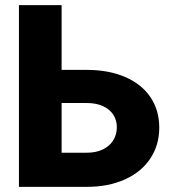

<svg xmlns="http://www.w3.org/2000/svg" viewBox="-20 -727 674 747"><path d="M599.6 -230.5Q599.6 -162.6 564.9 -110.4Q530.3 -58.1 466.3 -29.1Q402.3 0 317.4 0H53.7V-707H219.7V-455.1H317.4Q402.8 -455.1 466.8 -427.5Q530.8 -399.9 565.2 -349.1Q599.6 -298.3 599.6 -230.5ZM317.4 -132.8Q354.5 -132.8 380.9 -146Q407.2 -159.2 420.9 -181.6Q434.6 -204.1 434.6 -232.4Q434.6 -259.3 420.9 -280.5Q407.2 -301.8 380.9 -314Q354.5 -326.2 317.4 -326.2H219.7V-132.8Z"/></svg>

Font: Pretendard Std ExtraBold
Style: Regular
Weight: 800
Designer: Base glyphs from Inter by Rasmus Andersson; Hangeul glyphs from Noto Sans CJK(Source Han Sans) by Jang Soo-young and Kan
Foundry: Kil Hyung-jin
Version: Version 1.309